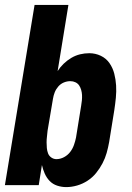

<svg xmlns="http://www.w3.org/2000/svg" viewBox="-20 -755 540 783"><path d="M250 8Q231 8 213 2Q195 -4 182.5 -17Q170 -30 162.5 -47Q155 -64 151 -82L138 0H0L121 -735H259L215 -465Q225 -481 239.5 -495Q254 -509 271 -519Q288 -529 306.5 -533.5Q325 -538 344 -538Q369 -538 391 -527.5Q413 -517 426.5 -497.5Q440 -478 446 -454.5Q452 -431 453.5 -406.5Q455 -382 452.5 -356.5Q450 -331 446 -305L425 -175Q421 -153 415 -131.5Q409 -110 398 -89Q387 -68 372 -49.5Q357 -31 337 -18Q317 -5 294.5 1.5Q272 8 250 8ZM210 -106Q226 -106 241 -114Q256 -122 266 -135Q276 -148 281.5 -163.5Q287 -179 290 -194L311 -324Q313 -335 314 -346Q315 -357 314.5 -367.5Q314 -378 311 -388.5Q308 -399 302.5 -407Q297 -415 287.5 -419.5Q278 -424 267 -424Q253 -424 240 -418.5Q227 -413 217.5 -402Q208 -391 203 -378Q198 -365 196 -352L174 -222Q173 -210 171.5 -198Q170 -186 170 -174.5Q170 -163 171 -151.5Q172 -140 176 -129.5Q180 -119 189.5 -112.5Q199 -106 210 -106Z"/></svg>

Font: Iosevka Curly Heavy Oblique
Style: Regular
Weight: 900
Italic angle: -9°
Monospace: yes
Designer: Belleve Invis
Foundry: Belleve Invis
Version: Version 11.1.0; ttfautohint (v1.8.3)